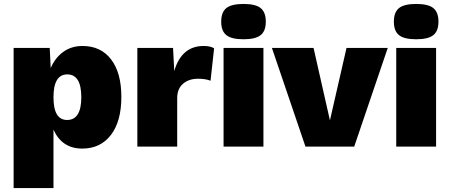

<svg xmlns="http://www.w3.org/2000/svg" viewBox="-20 -743 2279 973"><path d="M398 -510Q491 -510 543 -442Q595 -374 595 -252Q595 -128 542 -59Q489 10 397 10Q294 10 251 -86V210H49V-500H232L237 -398Q259 -450 300.5 -480Q342 -510 398 -510ZM320 -135Q392 -135 392 -250Q392 -366 321 -366Q251 -366 251 -250Q251 -135 320 -135Z M676 0V-500H857L863 -383Q900 -510 1012 -510Q1047 -510 1065 -498L1047 -334Q1021 -344 984 -344Q937 -344 907.5 -318.5Q878 -293 878 -246V0Z M1101 -633Q1101 -681 1127 -702Q1153 -723 1214 -723Q1275 -723 1301 -702Q1327 -681 1327 -633Q1327 -586 1301 -565Q1275 -544 1214 -544Q1153 -544 1127 -565Q1101 -586 1101 -633ZM1315 -500V0H1113V-500Z M1736 -500H1945L1775 0H1528L1358 -500H1569L1652 -133Z M1976 -633Q1976 -681 2002 -702Q2028 -723 2089 -723Q2150 -723 2176 -702Q2202 -681 2202 -633Q2202 -586 2176 -565Q2150 -544 2089 -544Q2028 -544 2002 -565Q1976 -586 1976 -633ZM2190 -500V0H1988V-500Z"/></svg>

Font: Elaine Sans ExtraBold
Style: Regular
Weight: 800
Designer: Wei Huang
Foundry: Wei Huang
Version: Version 2.001;December 24, 2019;FontCreator 12.0.0.2547 64-b